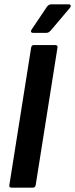

<svg xmlns="http://www.w3.org/2000/svg" viewBox="-20 -862 345 882"><path d="M34 0Q20 0 23 -12L123 -643Q125 -655 135 -655H234Q246 -655 244 -643L144 -12Q142 0 131 0ZM131 -711Q125 -711 123 -715.5Q121 -720 125 -726L195 -830Q203 -842 215 -842H297Q303 -842 304.5 -837Q306 -832 302 -827L215 -724Q209 -717 204 -714Q199 -711 192 -711Z"/></svg>

Font: Sofia Sans Condensed ExtraBold
Style: Italic
Weight: 800
Italic angle: -9°
Version: Version 4.100